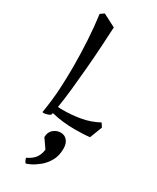

<svg xmlns="http://www.w3.org/2000/svg" viewBox="-254 -745 944 1158"><g transform="rotate(30 218.5 -166.0)"><path d="M88 28Q80 28 80 24Q95 -67 99.5 -144.5Q104 -222 104 -302Q104 -391 98.5 -485Q93 -579 82 -659L108 -677L197 -631Q194 -573 189.5 -497Q185 -421 178 -340Q171 -259 163 -182.5Q155 -106 145 -47Q153 -47 161.5 -46.5Q170 -46 178 -46Q240 -46 301 -56.5Q362 -67 420 -98L437 -72L404 14Q376 17 350 18Q324 19 298 19Q257 19 217 14.5Q177 10 137 0L134 12Q128 19 112 23.5Q96 28 88 28ZM148 345Q144 345 138 333Q132 321 132 314Q172 295 189 269Q206 243 208 213L165 151Q165 116 187.5 97Q210 78 238 78Q266 78 283 98.5Q300 119 300 154Q300 205 279 241Q258 277 229 300Q200 323 176.5 334Q153 345 148 345Z"/></g></svg>

Font: Julee
Style: Regular
Weight: 400
Designer: Julian Tunni
Foundry: Julian Tunni
Version: Version 1.002; ttfautohint (v1.8.4.7-5d5b);gftools[0.9.23]